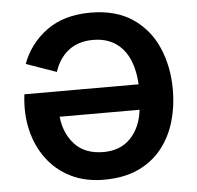

<svg xmlns="http://www.w3.org/2000/svg" viewBox="-52 -767 847 825"><g transform="rotate(-5 372.0 -354.0)"><path d="M547.4 -389.6Q541.5 -491.2 495.1 -543.9Q448.7 -596.7 369.6 -596.7Q305.2 -596.7 262.9 -564Q220.7 -531.2 202.1 -473.1L71.8 -519Q103.5 -605 178.2 -659.7Q252.9 -714.4 367.7 -714.4Q476.6 -714.4 548.6 -666Q620.6 -617.7 656.2 -535.9Q691.9 -454.1 691.9 -353.5Q691.9 -281.2 672.9 -216.6Q653.8 -151.9 614 -101.8Q574.2 -51.8 512.2 -22.9Q450.2 5.9 364.7 5.9Q282.7 5.9 220.5 -25.4Q158.2 -56.6 117.7 -111.6Q77.1 -166.5 60.8 -237.8Q44.4 -309.1 54.7 -389.6ZM542 -280.3H197.3Q204.6 -208 248.5 -160.4Q292.5 -112.8 372.6 -112.8Q444.8 -112.8 488.8 -158.2Q532.7 -203.6 542 -280.3Z"/></g></svg>

Font: Estedad-FD Bold
Style: Regular
Weight: 700
Designer: Amin Abedi
Version: Version 7.3